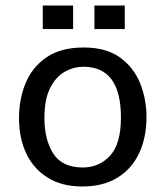

<svg xmlns="http://www.w3.org/2000/svg" viewBox="-20 -658 591 686"><path d="M273.4 8.3Q202.6 8.3 152.1 -22.2Q101.6 -52.7 74.7 -107.9Q47.9 -163.1 47.9 -235.8Q47.9 -304.2 71.8 -361.6Q95.7 -418.9 146.7 -453.6Q197.8 -488.3 279.3 -488.3Q359.4 -488.3 408.7 -452.6Q458 -417 480.7 -360.4Q503.4 -303.7 503.4 -240.2Q503.4 -166.5 477.1 -110.6Q450.7 -54.7 399.7 -23.2Q348.6 8.3 273.4 8.3ZM275.4 -59.6Q334.5 -59.6 373.3 -101.8Q412.1 -144 412.1 -238.3Q412.1 -419.4 278.3 -419.4Q242.2 -419.4 210.2 -400.9Q178.2 -382.3 158.4 -342Q138.7 -301.8 138.7 -236.3Q138.7 -158.2 170.7 -108.9Q202.6 -59.6 275.4 -59.6ZM317.4 -554.2V-638.2H425.8V-554.2ZM132.8 -554.2V-638.2H241.2V-554.2Z"/></svg>

Font: Shanti
Style: Regular
Weight: 400
Designer: Vernon Adams
Foundry: Vernon Adams
Version: Version 1.100; ttfautohint (v1.8.4)